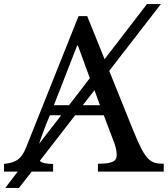

<svg xmlns="http://www.w3.org/2000/svg" viewBox="-26 -850 831 951"><path d="M-6 -38V0H62L0 81H68L131 0H237V-38C205 -38 183 -42 171 -53L346 -279H488L529 -171C547 -125 552 -108 552 -82C552 -51 530 -39 459 -39V0H785V-39C716 -39 694 -56 633 -206L515 -499L771 -830H702L492 -557L406 -770H363L103 -119C80 -62 55 -45 -6 -38ZM241 -329 356 -624H360L419 -463L316 -329ZM168 -138C178 -170 194 -215 221 -279H277ZM384 -329 442 -403 469 -329Z"/></svg>

Font: Libre Baskerville
Style: Regular
Weight: 400
Designer: Pablo Impallari, Rodrigo Fuenzalida
Foundry: Pablo Impallari, Rodrigo Fuenzalida
Version: Version 1.051;Glyphs 3.2.3 (3260)